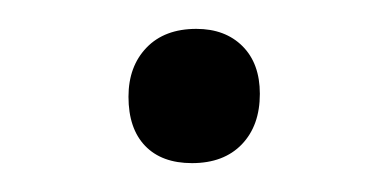

<svg xmlns="http://www.w3.org/2000/svg" viewBox="-20 -373 269 133"><path d="M160 -308Q160 -286 147.5 -273Q135 -260 113 -260Q92 -260 80.5 -272Q69 -284 69 -306Q69 -327 81.5 -340Q94 -353 116 -353Q136 -353 148 -341Q160 -329 160 -308Z"/></svg>

Font: Alegreya Sans
Style: Regular
Weight: 400
Designer: Juan Pablo del Peral
Foundry: Huerta Tipografica
Version: Version 2.008; ttfautohint (v1.6)